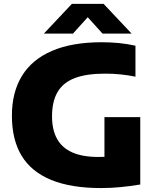

<svg xmlns="http://www.w3.org/2000/svg" viewBox="-20 -970 817 1000"><path d="M506.5 9.5Q350 9.5 246.8 -32.8Q143.5 -75 92.8 -158.5Q42 -242 42 -367.5Q42 -489.5 94.5 -575Q147 -660.5 251.2 -705.2Q355.5 -750 510.5 -750Q554 -750 598.8 -745.8Q643.5 -741.5 685.5 -732V-570.5Q647.5 -578.5 607.8 -582.5Q568 -586.5 527.5 -586.5Q429.5 -586.5 368.8 -563Q308 -539.5 279.5 -490.2Q251 -441 251 -364Q251 -294 277 -247Q303 -200 356.5 -176.2Q410 -152.5 492.5 -152.5Q525 -152.5 559.2 -155Q593.5 -157.5 621.5 -161.5L524 -77.5V-360H710.5V-9Q659.5 -0.5 608.5 4.5Q557.5 9.5 506.5 9.5ZM208.5 -795 354.5 -950H519.5L665.5 -795H514L421.5 -897.5H452.5L360 -795Z"/></svg>

Font: Encode Sans SC SemiExpanded ExtraBold
Style: Regular
Weight: 800
Width: 6
Designer: Multiple Designers
Foundry: Impallari Type
Version: Version 3.002